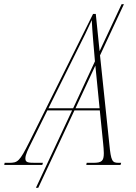

<svg xmlns="http://www.w3.org/2000/svg" viewBox="-81 -780 641 908"><path d="M-61 0H119L122 -10H86C50 -10 39 -12 39 -31C39 -49 53 -76 66 -102L143 -258H260L89 108H100L271 -258H391L407 -100C408 -87 410 -71 410 -56C410 -18 400 -10 359 -10H329L327 0H489L492 -10H481C450 -10 444 -16 436 -99L392 -518L505 -760H494L390 -538L372 -714H359L58 -109C11 -15 3 -10 -39 -10H-59ZM269 -512C322 -617 330 -635 353 -685C355 -636 363 -549 368 -490L265 -268H148ZM276 -268 370 -470 390 -268Z"/></svg>

Font: Noto Serif Display Condensed Thin
Style: Italic
Weight: 100
Width: 3
Italic angle: -12°
Designer: Monotype Design Team
Foundry: Monotype Imaging Inc.
Version: Version 2.009